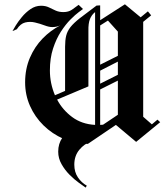

<svg xmlns="http://www.w3.org/2000/svg" viewBox="-20 -654 758 885"><path d="M375 210.8Q364.2 203.3 343.3 188.3Q322.5 173.3 300.8 151.7Q279.2 130 263.8 102.9Q248.3 75.8 248.3 45Q248.3 8.3 267.1 -18.8Q285.8 -45.8 310 -60.8L400 -1.7Q369.2 8.3 345.8 36.2Q322.5 64.2 322.5 105Q322.5 139.2 339.2 163.8Q355.8 188.3 380 201.7ZM385 9.2Q325.8 9.2 273.3 -13.8Q220.8 -36.7 180.8 -75.8Q140.8 -115 118.3 -165.8Q95.8 -216.7 95.8 -274.2Q95.8 -336.7 117.9 -387.9Q140 -439.2 176.7 -476.7Q213.3 -514.2 257.5 -536.7Q240.8 -529.2 220.8 -529.2Q205.8 -529.2 185 -537.1Q164.2 -545 141.2 -550.4Q118.3 -555.8 96.2 -550.4Q74.2 -545 57.5 -519.2L37.5 -510.8Q40.8 -517.5 52.1 -535.8Q63.3 -554.2 80.8 -575.4Q98.3 -596.7 120.8 -612.1Q143.3 -627.5 169.2 -627.5Q190 -627.5 205.4 -620Q220.8 -612.5 236.2 -605.4Q251.7 -598.3 272.5 -598.3Q295.8 -598.3 312.1 -609.6Q328.3 -620.8 342.5 -631.7L362.5 -612.5Q359.2 -610 343.3 -598.3Q327.5 -586.7 305 -564.2Q282.5 -541.7 260.8 -508.3Q239.2 -475 224.6 -430.4Q210 -385.8 210 -329.2Q210 -270 233.3 -215L280 -235V-438.3Q280 -468.3 285 -489.2Q290 -510 304.6 -528.8Q319.2 -547.5 348.3 -570.4Q377.5 -593.3 425 -628.3L441.7 -629.2V-560.8L555.8 -634.2L628.3 -574.2L661.7 -601.7L676.7 -583.3L640 -553.3V-115.8L680 -80.8L705.8 -102.5L718.3 -90.8L607.5 0L514.2 -78.3ZM387.5 -255.8 243.3 -195Q268.3 -147.5 312.5 -114.6Q356.7 -81.7 418.3 -78.3V-598.3Q402.5 -585.8 394.6 -566.2Q386.7 -546.7 387.5 -510.8ZM477.5 -559.2 441.7 -536.7V-355.8L523.3 -396.7V-508.3ZM441.7 -328.3V-268.3L523.3 -309.2V-370ZM455 -79.2 523.3 -125V-282.5L441.7 -241.7V-78.3Q448.3 -78.3 455 -79.2Z"/></svg>

Font: Manufacturing Consent
Style: Regular
Weight: 400
Version: Version 3.000; ttfautohint (v1.8.4.7-5d5b)